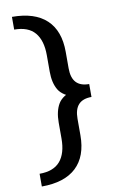

<svg xmlns="http://www.w3.org/2000/svg" viewBox="-101 -765 635 1040"><g transform="rotate(-10 216.5 -244.5)"><path d="M42 222V152Q119 152 155.5 109Q192 66 192 -15V-103Q192 -166 215.5 -205.5Q239 -245 307 -264V-225Q239 -243 215.5 -282Q192 -321 192 -383V-474Q192 -555 155.5 -598Q119 -641 42 -641V-711Q167 -711 231.5 -650.5Q296 -590 296 -474V-383Q296 -331 319.5 -305.5Q343 -280 391 -280V-209Q343 -209 319.5 -183.5Q296 -158 296 -106V-15Q296 101 231.5 161.5Q167 222 42 222Z"/></g></svg>

Font: Ysabeau Office
Style: Bold
Weight: 700
Designer: Christian Thalmann (Catharsis Fonts)
Version: Version 2.001;gftools[0.9.30]; featfreeze: tnum,lnum,ss02